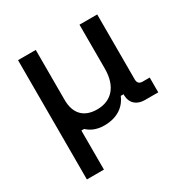

<svg xmlns="http://www.w3.org/2000/svg" viewBox="-159 -630 941 966"><g transform="rotate(-30 311.5 -146.5)"><path d="M73 200H172V-27H188C207 -9 237 9 286 9C366 9 411 -31 431 -79H447V-70C449 -25 480 0 526 0H603V-86H561C543 -86 533 -96 533 -116V-493H430V-238C430 -135 378 -79 295 -79C220 -79 176 -121 176 -203V-493H73Z"/></g></svg>

Font: Meta Space Medium
Style: Regular
Weight: 500
Designer: Meta Pool / Florian Karsten
Foundry: Meta Pool / Florian Karsten
Version: Version 2.000;Glyphs 3.1.1 (3137)